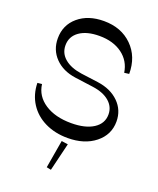

<svg xmlns="http://www.w3.org/2000/svg" viewBox="-166 -808 926 1123"><g transform="rotate(20 297.5 -246.0)"><path d="M316.9 7.8Q237.8 7.8 175.5 -22.5Q113.3 -52.7 77.9 -107.9Q42.5 -163.1 41 -234.9L68.8 -237.8Q78.1 -165.5 142.3 -123.3Q206.5 -81.1 306.2 -81.1Q394 -81.1 444.6 -113.8Q495.1 -146.5 495.1 -203.1Q495.1 -250.5 458 -282.7Q420.9 -314.9 354 -324.2L238.8 -339.8Q159.2 -351.1 111.6 -400.1Q64 -449.2 64 -521Q64 -604 125.2 -656Q186.5 -708 284.2 -708Q392.6 -708 460.2 -641.4Q527.8 -574.7 527.8 -467.8L498 -463.9Q487.3 -534.7 431.4 -575.9Q375.5 -617.2 289.1 -617.2Q210.9 -617.2 165.5 -585.2Q120.1 -553.2 120.1 -498Q120.1 -448.7 158.4 -416.3Q196.8 -383.8 265.1 -374L371.1 -359.9Q454.1 -348.6 503.7 -299.8Q553.2 -251 553.2 -180.2Q553.2 -97.7 487.1 -44.9Q420.9 7.8 316.9 7.8ZM289.1 215.8 261.2 210 291 36.1 331.1 42Z"/></g></svg>

Font: Ribes
Style: Regular
Weight: 400
Designer: Luigi Gorlero
Foundry: Collletttivo
Version: Version 2.100;Glyphs 3.2 (3217)